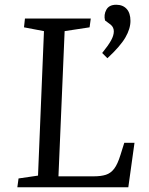

<svg xmlns="http://www.w3.org/2000/svg" viewBox="-20 -788 627 808"><path d="M58 -37 140 -49 165 -657 81 -673 85 -710H362L357 -673L252 -657L226 -46H376Q405 -46 425.5 -52.5Q446 -59 460.5 -78Q475 -97 487 -136L503 -187H546L520 0H53ZM432 -543 410 -565Q436 -597 447.5 -618Q459 -639 459 -656Q459 -673 446 -684L422 -702Q416 -726 427.5 -747Q439 -768 469 -768Q497 -768 513 -750.5Q529 -733 529 -700Q529 -667 507.5 -630Q486 -593 432 -543Z"/></svg>

Font: Literata 36pt
Style: Italic
Weight: 400
Italic angle: -2°
Designer: Latin by Veronika Burian and Jose Scaglione. Greek by Irene Vlachou. Cyrillic by Vera Evstafieva
Foundry: TypeTogether
Version: Version 3.002